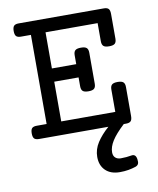

<svg xmlns="http://www.w3.org/2000/svg" viewBox="-89 -649 778 948"><g transform="rotate(-10 300.0 -175.0)"><path d="M119.6 -513.2H69.8Q53.2 -513.2 46.1 -520.5Q39.1 -527.8 39.1 -546.4Q39.1 -564.9 46.1 -572.3Q53.2 -579.6 69.8 -579.6H496.6Q513.2 -579.6 520.3 -572.3Q527.3 -564.9 527.3 -546.4V-422.4Q527.3 -405.3 519.3 -397.9Q511.2 -390.6 490.7 -390.6Q470.2 -390.6 462.2 -397.9Q454.1 -405.3 454.1 -422.4V-513.2H192.9V-332H314.9V-376.5Q314.9 -393.6 323 -400.9Q331.1 -408.2 351.6 -408.2Q372.1 -408.2 380.1 -400.9Q388.2 -393.6 388.2 -376.5V-221.2Q388.2 -204.1 380.1 -196.8Q372.1 -189.5 351.6 -189.5Q331.1 -189.5 323 -196.8Q314.9 -204.1 314.9 -221.2V-265.6H192.9V-66.4H463.9V-178.2Q463.9 -195.3 471.9 -202.6Q480 -210 500.5 -210Q521 -210 529.1 -202.6Q537.1 -195.3 537.1 -178.2V-33.2Q537.1 -14.6 530 -7.3Q522.9 0 506.3 0H494.6Q451.2 40.5 432.4 70.6Q413.6 100.6 413.6 127.4Q413.6 145.5 424.1 154.8Q434.6 164.1 451.2 164.1Q465.3 164.1 479.5 162.8Q493.7 161.6 506.3 159.2Q516.1 157.7 522.5 163.3Q528.8 168.9 530.8 182.6Q533.2 197.8 529.5 205.8Q525.9 213.9 515.1 217.8Q498 223.6 478 227.1Q458 230.5 435.1 230.5Q389.2 230.5 363.3 205.3Q337.4 180.2 337.4 137.2Q337.4 99.6 359.1 65.9Q380.9 32.2 417.5 0H69.8Q53.2 0 46.1 -7.3Q39.1 -14.6 39.1 -33.2Q39.1 -51.8 46.1 -59.1Q53.2 -66.4 69.8 -66.4H119.6Z"/></g></svg>

Font: Courier Prime
Style: Regular
Weight: 400
Designer: Alan Dague-Greene
Foundry: Quote-Unquote Apps
Version: Version 1.203